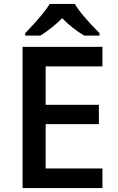

<svg xmlns="http://www.w3.org/2000/svg" viewBox="-20 -951 598 971"><path d="M498 0H94.2V-713.9H498V-615.2H210.9V-420.9H480V-323.2H210.9V-99.1H498ZM107.4 -771V-783.2Q200.7 -879.9 231.4 -931.2H358.4Q389.2 -877.4 483.4 -783.2V-771H405.8Q345.7 -806.6 294.4 -858.9Q244.1 -808.6 184.6 -771Z"/></svg>

Font: OpenSans-Semibold
Style: Regular
Weight: 600
Foundry: Ascender Corporation
Version: Version 1.10